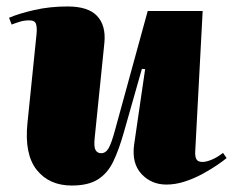

<svg xmlns="http://www.w3.org/2000/svg" viewBox="-20 -557 721 594"><path d="M8 -502Q38 -515 86 -526Q134 -537 189 -537Q253 -537 280.5 -507.5Q308 -478 303 -425L273 -131Q270 -103 275.5 -93Q281 -83 293 -83Q307 -83 316 -98.5Q325 -114 336 -155L437 -523H607L584 -89Q583 -73 587.5 -64.5Q592 -56 607 -56Q618 -56 635 -63Q652 -70 670 -84L681 -68Q673 -61 653.5 -47.5Q634 -34 607.5 -19.5Q581 -5 552 4.5Q523 14 495 14Q448 14 417.5 -19Q387 -52 395 -110L429 -343L419 -344L363 -147Q348 -94 330.5 -57.5Q313 -21 283 -2Q253 17 202 17Q132 17 93.5 -31.5Q55 -80 65 -177L93 -451Q95 -471 91.5 -482.5Q88 -494 71 -494Q55 -494 42 -490Q29 -486 16 -481Z"/></svg>

Font: Literata 72pt Black
Style: Italic
Weight: 900
Italic angle: -2°
Designer: Latin by Veronika Burian and Jose Scaglione. Greek by Irene Vlachou. Cyrillic by Vera Evstafieva
Foundry: TypeTogether
Version: Version 3.002